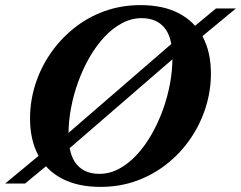

<svg xmlns="http://www.w3.org/2000/svg" viewBox="-49 -718 943 751"><path d="M874 -685 715.5 -554 667 -522 201.5 -119.5 158.5 -90.5 49 0H-29L130.5 -132L176.5 -161.5L642.5 -564.5L686.5 -594.5L796 -685ZM219 -193.5Q219 -113 250.5 -75.5Q282 -38 339.5 -38Q380 -38 416.8 -57.8Q453.5 -77.5 485.5 -112Q517.5 -146.5 543.2 -191.2Q569 -236 587.5 -286.8Q606 -337.5 615.8 -390Q625.5 -442.5 625.5 -491.5Q625.5 -572 594.2 -609.5Q563 -647 505.5 -647Q465 -647 428 -627.2Q391 -607.5 359 -573Q327 -538.5 301.2 -493.8Q275.5 -449 257 -398.2Q238.5 -347.5 228.8 -295.2Q219 -243 219 -193.5ZM776 -430.5Q776 -362.5 755.5 -297.8Q735 -233 696.8 -176.8Q658.5 -120.5 605 -77.8Q551.5 -35 485.8 -11Q420 13 344.5 13Q255.5 13 193.8 -19.2Q132 -51.5 100.2 -111.5Q68.5 -171.5 68.5 -254.5Q68.5 -322.5 89 -387.2Q109.5 -452 148 -508.2Q186.5 -564.5 239.8 -607.2Q293 -650 359 -674Q425 -698 500.5 -698Q589.5 -698 651 -665.8Q712.5 -633.5 744.2 -573.8Q776 -514 776 -430.5Z"/></svg>

Font: Newsreader 36pt
Style: Bold Italic
Weight: 700
Italic angle: -17°
Designer: Hugues Gentile
Foundry: Production Type
Version: Version 1.003